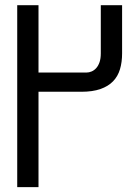

<svg xmlns="http://www.w3.org/2000/svg" viewBox="-20 -539 550 757"><path d="M131.8 -518.6V-252.9H320.3Q331.1 -252.9 341.3 -257.3Q351.6 -261.7 359.6 -270.8Q367.7 -279.8 372.6 -294.2Q377.4 -308.6 377.4 -328.6V-518.6H461.4V-328.6Q461.4 -293.9 453.1 -266.1Q444.8 -238.3 425.8 -218.5Q406.7 -198.7 376 -188Q345.2 -177.2 300.8 -177.2H131.8V198.7H47.9V-518.6Z"/></svg>

Font: Arian AMU
Style: Regular
Weight: 400
Designer: Ruben Hakobyan (Tarumian)
Foundry: Ruben Hakobyan (Tarumian)
Version: Version 4.003